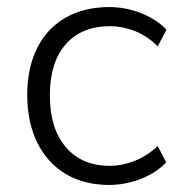

<svg xmlns="http://www.w3.org/2000/svg" viewBox="-20 -515 518 543"><path d="M289 8Q217 8 165 -23.5Q113 -55 85 -112.5Q57 -170 57 -246Q57 -323 85 -379Q113 -435 165.5 -465Q218 -495 289 -495Q335 -495 378.5 -478Q422 -461 451 -431L426 -384Q396 -414 360.5 -427.5Q325 -441 292 -441Q211 -441 166 -390Q121 -339 121 -245Q121 -152 166 -99Q211 -46 291 -46Q324 -46 359.5 -59.5Q395 -73 426 -102L450 -56Q422 -26 378 -9Q334 8 289 8Z"/></svg>

Font: Nunito Sans 11pt Light
Style: Regular
Weight: 300
Version: Version 3.101;gftools[0.9.27]